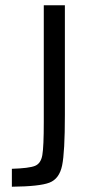

<svg xmlns="http://www.w3.org/2000/svg" viewBox="-20 -708 345 728"><path d="M146 -245V-688H226V-272Q226 -131 215.5 -80.5Q205 -30 167.5 -15.5Q130 -1 25 0V-68Q90 -70 112.5 -79Q135 -88 140.5 -120Q146 -152 146 -245Z"/></svg>

Font: Assailand
Style: Regular
Weight: 400
Designer: Hector Gatti with collaboration of the Omnibus-Type team
Foundry: Omnibus-Type
Version: Version 0.072;October 19, 2019;FontCreator 12.0.0.2547 64-bi